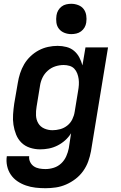

<svg xmlns="http://www.w3.org/2000/svg" viewBox="-20 -780 640 1013"><path d="M220 213Q193 213 167 210Q141 207 116.5 198.5Q92 190 71.5 176Q51 162 37 141.5Q23 121 17.5 95.5Q12 70 16 44H134Q132 60 139 74.5Q146 89 158.5 97.5Q171 106 187 109Q203 112 220 112Q242 112 264 105Q286 98 303 82Q320 66 329.5 44.5Q339 23 343 2L355 -77Q342 -56 323.5 -39.5Q305 -23 283 -12Q261 -1 238 3.5Q215 8 192 8Q164 8 138 -0.5Q112 -9 93.5 -27Q75 -45 65 -70Q55 -95 51 -121.5Q47 -148 49 -176.5Q51 -205 55 -233L74 -343Q78 -368 86 -393Q94 -418 107.5 -441Q121 -464 141 -483Q161 -502 184.5 -514.5Q208 -527 233.5 -532.5Q259 -538 284 -538Q308 -538 331 -532Q354 -526 371 -511.5Q388 -497 398.5 -477Q409 -457 415 -435L431 -530H550L460 18Q455 45 445.5 71.5Q436 98 419 122Q402 146 378.5 164Q355 182 328.5 193.5Q302 205 274.5 209Q247 213 220 213ZM257 -93Q277 -93 297.5 -98.5Q318 -104 335 -117.5Q352 -131 361.5 -150.5Q371 -170 374 -190L392 -300Q395 -316 396 -332Q397 -348 395 -363Q393 -378 387.5 -392.5Q382 -407 372 -417.5Q362 -428 347 -432.5Q332 -437 316 -437Q294 -437 272 -430Q250 -423 232 -407Q214 -391 204 -370Q194 -349 191 -327L173 -217Q169 -194 170 -171Q171 -148 182 -129.5Q193 -111 213.5 -102Q234 -93 257 -93ZM356 -600Q337 -600 319.5 -607Q302 -614 291 -628Q280 -642 277.5 -661Q275 -680 278 -699Q280 -713 287 -725Q294 -737 305 -745.5Q316 -754 329.5 -757Q343 -760 356 -760Q375 -760 393 -753Q411 -746 421.5 -732Q432 -718 435 -699Q438 -680 435 -661Q433 -647 426 -635Q419 -623 407.5 -614.5Q396 -606 382.5 -603Q369 -600 356 -600Z"/></svg>

Font: Iosevka Curly Extended
Style: Bold Italic
Weight: 700
Width: 7
Italic angle: -9°
Monospace: yes
Designer: Belleve Invis
Foundry: Belleve Invis
Version: Version 11.1.0; ttfautohint (v1.8.3)